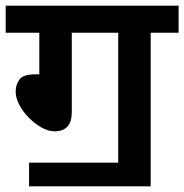

<svg xmlns="http://www.w3.org/2000/svg" viewBox="-20 -642 647 674"><path d="M82 -71H395V-527H232V-249Q232 -181 172 -181Q150 -181 126.5 -194Q103 -207 82 -228Q61 -249 48 -273.5Q35 -298 35 -321Q35 -345 48.5 -363Q62 -381 102 -381H118V-527H0V-622H607V-527H509V12H82Z"/></svg>

Font: Noto Sans SemiBold
Style: Regular
Weight: 600
Designer: Monotype Design Team
Foundry: Monotype Imaging Inc.
Version: Version 2.007